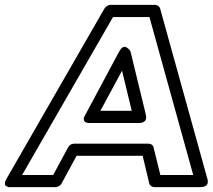

<svg xmlns="http://www.w3.org/2000/svg" viewBox="-88 -745 877 790"><path d="M-61 -9.8 341.8 -710Q345.2 -716.3 352.8 -720.7Q360.4 -725.1 367.2 -725.1H549.8Q557.1 -725.1 563.2 -720.5Q569.3 -715.8 570.8 -710L765.1 -9.8Q765.6 -8.3 766.4 -6.1Q767.1 -3.9 767.1 2.2Q767.1 8.3 764.9 12.9Q762.7 17.6 755.6 21.2Q748.5 24.9 736.8 24.9H546.9Q539.6 24.9 533.4 20.3Q527.3 15.6 525.9 8.8L499 -104H227.1L166 8.8Q162.6 16.1 155 20.5Q147.5 24.9 140.1 24.9H-43Q-43 24.4 -47.1 25.1Q-51.3 25.9 -55.9 23.9Q-60.5 22 -64.5 19.3Q-68.4 16.6 -67.9 8.8Q-67.4 1 -61 -9.8ZM2.9 -24.9H130.9L191.9 -138.2Q200.7 -153.8 216.8 -153.8H522.9Q530.8 -153.8 536.6 -149.7Q542.5 -145.5 543.9 -138.2L571.8 -24.9H707L526.9 -674.8H377ZM263.2 -272.9 401.9 -532.2Q408.7 -544.9 416 -549.6Q423.3 -554.2 429 -551.8Q434.6 -549.3 439.5 -545.2Q444.3 -541 446.8 -536.6L449.2 -532.2L512.2 -272.9Q514.6 -262.2 512.7 -255.4Q510.7 -248.5 505.9 -245.1Q501 -241.7 495.8 -240.2Q490.7 -238.8 486.8 -238.8H482.9H280.8Q263.2 -238.8 258.8 -247.3Q254.4 -255.9 258.8 -264.6ZM325.2 -289.1H454.1L414.1 -454.1Z"/></svg>

Font: Trueno Bold Outline
Style: Italic
Weight: 700
Width: 6
Designer: Julieta Ulanovsky
Foundry: Julieta Ulanovsky
Version: Version 3.001b | FøM Fix